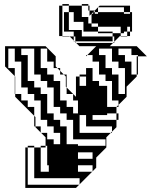

<svg xmlns="http://www.w3.org/2000/svg" viewBox="-20 -928 745 948"><path d="M405 -656H411L405 -650ZM85 -528V-624H53V-688H21V-592H53V-552L55 -550V-528ZM597 -464V-592H565V-624H533V-688H469V-656H501V-592H533V-560H565V-464ZM85 -528H55V-496H85ZM533 -464V-496H509V-464ZM533 -464H509V-432H533ZM155 -350V-336H181V-432H149V-464H117V-496H55V-464H85V-432H117V-400H149V-356ZM245 -240V-216H277V-272H245V-304H213V-336H155V-304H181V-274L183 -272H213V-240ZM501 -208V-240H341V-336H309V-368H277V-400H245V-496H213V-528H181V-560H149V-688H85V-656H117V-528H149V-496H181V-464H213V-368H245V-336H277V-304H309V-216H365V-208ZM437 -144V-176H365V-144ZM373 -16H371L373 -18V-48H149V-200H181V-208H205V-200H181V-80H221V-112H213V-208H205V-250L183 -272H181V-274L155 -300V-304H149V-356L55 -450V-464H53V-552L5 -600V-700H205L255 -650V-600L263 -592H277V-578L295 -560H309V-528H305V-550L295 -560H277V-578L263 -592H245V-624H213V-688H181V-592H213V-560H245V-528H277V-432H309V-400H341V-368H365V-432H341V-464H309V-496L355 -450V-550H373V-560H405V-592H437V-528H469V-504H509V-496H533V-528H501V-560H469V-624H437V-656H411L455 -700H655L705 -650H661V-624H655V-650H661V-656H629V-688H565V-656H597V-624H629V-560H655V-550L605 -500V-450L565 -410V-400H555L565 -410V-432H509V-400H555V-368H565V-336H555V-368H509V-360H437V-336H555V-300L533 -278V-272H527L533 -278V-304H405V-360H373V-272H527L505 -250V-200L455 -150V-100L437 -82V-80H435L437 -82V-112H365V-80H435L373 -18ZM661 -592V-624H655V-592ZM661 -560H655V-592H661ZM405 -550H373V-504H405ZM309 -496 305 -500V-528H309ZM105 0V-200H117V-208H149V-200H117V-16H371L355 0ZM422 -850V-876H416V-900H384V-908H416V-900H422V-876H448ZM464 -892V-868H592V-860H622V-868H592V-892ZM320 -844H296V-868H320ZM320 -812H296V-844H320V-820H344V-868H320V-900H288V-908H320V-900H384V-844H416V-812H432V-796H464V-772H536V-764H576V-750H572L544 -722V-716H538L544 -722V-748H536V-764H464V-772H384V-748H536V-724H352V-748H344V-772H296V-780H384V-772H392V-820H320ZM608 -748H576V-750H608V-772H592V-764H576V-796H464V-812H432V-860H440V-868H448V-860H464V-868H448V-876L472 -900H622V-868H632V-772H622V-796H608V-772H622V-750H608ZM320 -812H296V-780H320ZM372 -700 356 -716H352V-720L348 -724H344V-728L324 -748H288V-750H272V-900H288V-750H322L324 -748H344V-728L348 -724H352V-720L356 -716H538L522 -700Z"/></svg>

Font: Rubik Broken Fax
Style: Regular
Weight: 400
Designer: Hubert and Fischer, NaN
Foundry: Hubert and Fischer, NaN
Version: Version 2.201